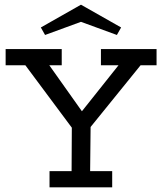

<svg xmlns="http://www.w3.org/2000/svg" viewBox="-20 -798 691 818"><path d="M4 -589H243V-520H190L329 -324L485 -520H410V-589H647V-520H579L366 -257L364 -69H458V0H191V-69H285L286 -254L88 -520H4ZM325 -778 496 -681 478 -649 325 -705 172 -649 154 -681Z"/></svg>

Font: Podkova
Style: Regular
Weight: 400
Designer: Ilya Yudin
Foundry: Cyreal (www.cyreal.org)
Version: Version 2.103